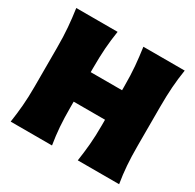

<svg xmlns="http://www.w3.org/2000/svg" viewBox="-177 -1029 1242 1222"><g transform="rotate(30 444.5 -417.5)"><path d="M46.4 0Q56.2 -65.4 61.5 -127.7Q66.9 -189.9 66.9 -269.5V-555.2Q66.9 -638.2 61.5 -702.6Q56.2 -767.1 46.4 -835H350.1Q339.4 -767.1 334.7 -702.6Q330.1 -638.2 330.1 -555.2V-527.3H560.5V-555.2Q560.5 -638.2 554.9 -702.6Q549.3 -767.1 539.6 -835H843.3Q832.5 -767.1 827.9 -702.6Q823.2 -638.2 823.2 -555.2V-269.5Q823.2 -189.9 827.9 -127.7Q832.5 -65.4 843.3 0H539.6Q549.3 -65.4 554.9 -127.7Q560.5 -189.9 560.5 -269.5V-310.5H330.1V-269.5Q330.1 -189.9 334.7 -127.7Q339.4 -65.4 350.1 0Z"/></g></svg>

Font: Pinar-DS1-FD Black
Style: Regular
Weight: 900
Designer: Amin Abedi
Version: Version 2.000